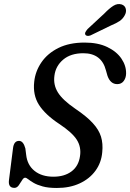

<svg xmlns="http://www.w3.org/2000/svg" viewBox="-20 -923 647 954"><path d="M262.5 11Q219.5 11 191.8 3.2Q164 -4.5 147 -14.5Q130 -24.5 120.5 -32.2Q111 -40 104.5 -40Q97 -40 89.5 -27.2Q82 -14.5 73 -2Q64 10.5 51.5 10.5Q20 10.5 24.5 -27.5L44.5 -185Q48.5 -223 74.5 -223Q96 -223 106 -185.5L110 -154Q115.5 -103 151.5 -74Q187.5 -45 245.5 -45Q300 -45 335.2 -71.2Q370.5 -97.5 377.5 -147Q384.5 -192 361.8 -228.2Q339 -264.5 274 -307.5Q204.5 -353.5 173.5 -402.2Q142.5 -451 150 -517Q155.5 -569 186 -613.5Q216.5 -658 270.5 -684.8Q324.5 -711.5 400.5 -711.5Q467 -711.5 513.2 -689.2Q559.5 -667 583.5 -631.5Q607.5 -596 606.5 -557Q606 -535.5 594.5 -520.2Q583 -505 562.5 -505Q528.5 -505 514 -546.5L506.5 -573Q484.5 -658.5 394 -658.5Q331.5 -658.5 294 -626.8Q256.5 -595 250.5 -547.5Q244 -502 267.5 -464Q291 -426 353 -383.5Q409.5 -345.5 440.2 -312.2Q471 -279 481.8 -244.2Q492.5 -209.5 488 -166.5Q483.5 -114.5 454.2 -74.5Q425 -34.5 376 -11.8Q327 11 262.5 11ZM498.5 -856Q522.5 -881 543 -894Q563.5 -907 584 -901Q601 -895.5 605 -879.2Q609 -863 599.5 -846.5Q590 -829 574 -818.2Q558 -807.5 532.5 -797L429.5 -747Q421.5 -744 414.2 -744.8Q407 -745.5 404 -751Q401 -757 405 -764.2Q409 -771.5 415.5 -779Z"/></svg>

Font: Fraunces 72pt SuperSoft
Style: Italic
Weight: 400
Italic angle: -16°
Version: Version 1.000;[b76b70a41]